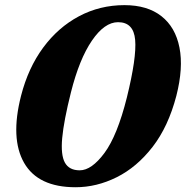

<svg xmlns="http://www.w3.org/2000/svg" viewBox="-20 -734 742 766"><path d="M476.5 -713.5Q568 -713.5 624 -669.5Q680 -625.5 696 -544.2Q712 -463 683.5 -351.5Q651.5 -229 588.8 -148Q526 -67 445.8 -27Q365.5 13 281.5 13Q132 13 76.2 -84.2Q20.5 -181.5 64 -352Q92.5 -463 152.2 -544Q212 -625 295.2 -669.2Q378.5 -713.5 476.5 -713.5ZM486 -344.5Q525.5 -504.5 519.2 -575Q513 -645.5 451 -645.5Q397 -645.5 346.8 -572Q296.5 -498.5 263 -365.5Q234.5 -252 228.2 -183.8Q222 -115.5 239 -85Q256 -54.5 298 -54.5Q345.5 -54.5 396.8 -123.8Q448 -193 486 -344.5Z"/></svg>

Font: Fraunces 9pt Soft
Style: Bold Italic
Weight: 700
Italic angle: -16°
Version: Version 1.000;[b76b70a41]